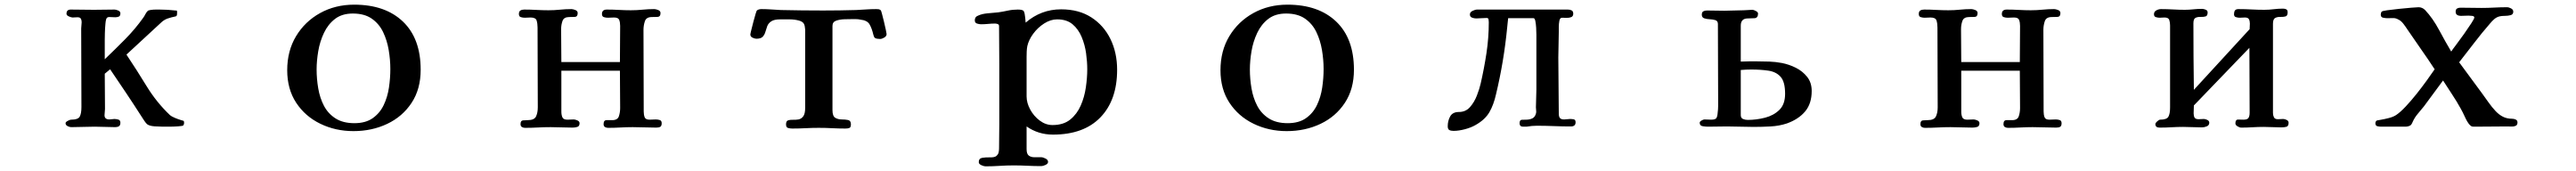

<svg xmlns="http://www.w3.org/2000/svg" viewBox="-20 -545 11040 733"><path d="M769 -19Q769 -11 765 -7Q763 -5 743.5 -3.5Q724 -2 704 -2Q684 -2 678 -2Q665 -2 642.5 -3.5Q620 -5 610 -13Q603 -20 597 -29.5Q591 -39 585 -48Q553 -98 519.5 -148Q486 -198 452 -248L429 -229Q429 -192 429.5 -154Q430 -116 430 -78Q430 -71 429 -64.5Q428 -58 428 -51Q428 -33 449 -33Q454 -33 459.5 -34Q465 -35 470 -35Q478 -35 487 -32.5Q496 -30 496 -19Q496 -8 490 -4Q484 0 474 0Q452 0 430 -1Q408 -2 386 -2Q361 -2 336 -1Q311 0 285 0Q278 0 269.5 -4.5Q261 -9 261 -17Q261 -22 270.5 -27Q280 -32 284 -32Q315 -32 322 -45.5Q329 -59 329 -86Q329 -170 328.5 -254.5Q328 -339 328 -423Q328 -430 329 -436.5Q330 -443 330 -450Q330 -459 326.5 -465Q323 -471 312 -471Q307 -471 301.5 -470.5Q296 -470 291 -470Q286 -470 275.5 -474.5Q265 -479 265 -486Q265 -504 283 -504Q308 -504 333 -503.5Q358 -503 383 -503Q405 -503 427 -503.5Q449 -504 471 -504Q477 -504 486.5 -500Q496 -496 496 -488Q496 -477 489.5 -474Q483 -471 474 -471Q467 -471 461 -471.5Q455 -472 449 -472Q441 -472 438 -468Q434 -465 432 -444.5Q430 -424 429.5 -403Q429 -382 429 -374Q429 -353 429 -332Q429 -311 429 -291Q473 -333 516 -376.5Q559 -420 594 -469Q599 -476 603 -484Q607 -492 613 -498Q616 -501 626.5 -502.5Q637 -504 648.5 -504Q660 -504 664 -504Q681 -504 698 -503Q715 -502 732 -500Q733 -500 734 -500Q735 -500 736 -500H737Q739 -498 739 -495Q739 -492 739 -490Q739 -486 738.5 -481.5Q738 -477 734 -475Q714 -471 698 -465.5Q682 -460 667 -445L522 -311Q566 -245 608.5 -175.5Q651 -106 709 -51Q715 -46 729 -40Q743 -34 755 -30.5Q767 -27 767 -27Q769 -25 769 -19Z M1653 -249Q1653 -289 1646 -330.5Q1639 -372 1622 -407.5Q1605 -443 1573.5 -465Q1542 -487 1492 -487Q1446 -487 1416 -464Q1386 -441 1368.5 -404Q1351 -367 1344 -325.5Q1337 -284 1337 -247Q1337 -207 1344 -166Q1351 -125 1368.5 -91.5Q1386 -58 1418 -37.5Q1450 -17 1499 -17Q1547 -17 1577.5 -38.5Q1608 -60 1624.5 -94.5Q1641 -129 1647 -169.5Q1653 -210 1653 -249ZM1783 -246Q1783 -163 1744 -104Q1705 -45 1639.5 -14Q1574 17 1495 17Q1418 17 1353 -14.5Q1288 -46 1249.5 -104.5Q1211 -163 1211 -244Q1211 -327 1249 -390Q1287 -453 1352 -489Q1417 -525 1498 -525Q1631 -525 1707 -452.5Q1783 -380 1783 -246Z M2816 -17Q2816 -5 2810 -1.5Q2804 2 2793 2Q2768 2 2743 1Q2718 0 2692 0Q2666 0 2639.5 1.5Q2613 3 2586 3Q2579 3 2573 -0.5Q2567 -4 2567 -13Q2567 -30 2580 -30Q2593 -30 2604 -30Q2627 -30 2632.5 -46.5Q2638 -63 2638 -82Q2638 -123 2637.5 -162.5Q2637 -202 2637 -242H2386V-67Q2386 -52 2390.5 -42Q2395 -32 2412 -32Q2419 -32 2425.5 -32.5Q2432 -33 2439 -33Q2445 -33 2454.5 -29Q2464 -25 2464 -17Q2464 -4 2454.5 -1Q2445 2 2434 2Q2411 2 2387 1Q2363 0 2340 0Q2312 0 2285 1.5Q2258 3 2230 3Q2223 3 2217 -0.5Q2211 -4 2211 -13Q2211 -28 2221.5 -29Q2232 -30 2242 -30Q2270 -30 2277.5 -46Q2285 -62 2285 -85Q2285 -171 2284.5 -256.5Q2284 -342 2284 -427Q2284 -444 2280 -457Q2276 -470 2254 -470Q2248 -470 2241.5 -469.5Q2235 -469 2229 -469Q2221 -469 2212.5 -471.5Q2204 -474 2204 -485Q2204 -496 2210.5 -500Q2217 -504 2227 -504Q2253 -504 2279 -502.5Q2305 -501 2331 -501Q2356 -501 2380 -503.5Q2404 -506 2429 -506Q2436 -506 2446 -502Q2456 -498 2456 -489Q2456 -473 2443.5 -472.5Q2431 -472 2420 -472Q2397 -472 2391 -455.5Q2385 -439 2385 -420Q2385 -385 2385.5 -349.5Q2386 -314 2386 -279H2637Q2637 -318 2637.5 -357Q2638 -396 2638 -434Q2638 -449 2634 -459.5Q2630 -470 2612 -470Q2605 -470 2598.5 -469.5Q2592 -469 2585 -469Q2577 -469 2568.5 -471.5Q2560 -474 2560 -485Q2560 -504 2581 -504Q2607 -504 2633 -502.5Q2659 -501 2684 -501Q2709 -501 2734 -503.5Q2759 -506 2784 -506Q2791 -506 2801 -502Q2811 -498 2811 -489Q2811 -473 2798 -472.5Q2785 -472 2774 -472Q2750 -472 2744 -454Q2738 -436 2738 -417Q2738 -329 2738.5 -242Q2739 -155 2739 -67Q2739 -53 2743 -42.5Q2747 -32 2764 -32Q2771 -32 2777.5 -32.5Q2784 -33 2791 -33Q2799 -33 2807.5 -30.5Q2816 -28 2816 -17Z M3780 -399Q3780 -390 3770 -384Q3760 -378 3752 -378Q3747 -378 3739.5 -379Q3732 -380 3728 -384Q3726 -387 3725 -390.5Q3724 -394 3723 -397Q3717 -423 3707 -440.5Q3697 -458 3667 -461Q3658 -463 3649 -463Q3640 -463 3631 -463Q3620 -463 3600 -462.5Q3580 -462 3564 -456.5Q3548 -451 3548 -434V-73Q3548 -47 3560 -40Q3572 -33 3587.5 -33Q3603 -33 3615 -30.5Q3627 -28 3627 -12Q3627 1 3620.5 3.5Q3614 6 3603 6Q3575 6 3546.5 4.5Q3518 3 3489 3Q3461 3 3433 4.5Q3405 6 3376 6Q3366 6 3357.5 3.5Q3349 1 3349 -12Q3349 -26 3357.5 -29Q3366 -32 3378 -31.5Q3390 -31 3402 -33Q3414 -35 3422.5 -46Q3431 -57 3431 -83V-410Q3431 -414 3431 -418Q3431 -422 3430 -426Q3429 -439 3423.5 -446Q3418 -453 3404 -457Q3385 -462 3364.5 -462Q3344 -462 3324 -462Q3298 -462 3285.5 -453.5Q3273 -445 3268.5 -433Q3264 -421 3260.5 -408.5Q3257 -396 3249 -387.5Q3241 -379 3222 -379Q3215 -379 3205.5 -383.5Q3196 -388 3196 -397Q3196 -400 3200 -416Q3204 -432 3209 -451.5Q3214 -471 3218.5 -485.5Q3223 -500 3224 -500Q3231 -506 3244 -506Q3265 -506 3285.5 -504.5Q3306 -503 3327 -502Q3372 -501 3417.5 -500.5Q3463 -500 3508 -500Q3543 -500 3578.5 -500.5Q3614 -501 3649 -502Q3671 -503 3692 -504.5Q3713 -506 3735 -506Q3741 -506 3745.5 -505.5Q3750 -505 3755 -501Q3756 -501 3760 -486.5Q3764 -472 3768.5 -453Q3773 -434 3776.5 -418Q3780 -402 3780 -399Z M4640 -248Q4640 -280 4635 -316.5Q4630 -353 4616 -386.5Q4602 -420 4577 -441Q4552 -462 4511 -462Q4483 -462 4455.5 -444.5Q4428 -427 4408.5 -400.5Q4389 -374 4383 -347Q4381 -336 4380.5 -324.5Q4380 -313 4380 -302Q4380 -259 4380 -217Q4380 -175 4380 -132Q4380 -104 4395.5 -75.5Q4411 -47 4436.5 -28Q4462 -9 4491 -9Q4538 -9 4567 -32.5Q4596 -56 4612 -92.5Q4628 -129 4634 -170.5Q4640 -212 4640 -248ZM4768 -246Q4768 -116 4696.5 -42Q4625 32 4493 32Q4430 32 4380 -3V94Q4380 115 4389.5 122Q4399 129 4413.5 129Q4428 129 4443 129Q4450 129 4461 134.5Q4472 140 4472 149Q4472 157 4461 162Q4450 167 4443 167Q4413 167 4383.5 165.5Q4354 164 4324 164Q4294 164 4264 166Q4234 168 4204 168Q4197 168 4186 163Q4175 158 4175 150Q4175 134 4190 131.5Q4205 129 4223.5 129.5Q4242 130 4250 124Q4258 117 4260 109Q4262 101 4262 91Q4262 65 4262.5 38.5Q4263 12 4263 -14V-268Q4263 -309 4262.5 -350.5Q4262 -392 4262 -433Q4262 -440 4256 -442Q4250 -444 4245 -444Q4230 -444 4215 -442.5Q4200 -441 4185 -441Q4177 -441 4167.5 -444Q4158 -447 4158 -458Q4158 -473 4172 -478Q4189 -486 4214 -488Q4239 -490 4258 -492Q4279 -495 4299.5 -499.5Q4320 -504 4342 -504Q4364 -504 4368 -497Q4372 -490 4374 -470L4376 -448Q4442 -505 4528 -505Q4604 -505 4657.5 -470.5Q4711 -436 4739.5 -377.5Q4768 -319 4768 -246Z M5653 -249Q5653 -289 5646 -330.5Q5639 -372 5622 -407.5Q5605 -443 5573.5 -465Q5542 -487 5492 -487Q5446 -487 5416 -464Q5386 -441 5368.5 -404Q5351 -367 5344 -325.5Q5337 -284 5337 -247Q5337 -207 5344 -166Q5351 -125 5368.5 -91.5Q5386 -58 5418 -37.5Q5450 -17 5499 -17Q5547 -17 5577.5 -38.5Q5608 -60 5624.5 -94.5Q5641 -129 5647 -169.5Q5653 -210 5653 -249ZM5783 -246Q5783 -163 5744 -104Q5705 -45 5639.5 -14Q5574 17 5495 17Q5418 17 5353 -14.5Q5288 -46 5249.5 -104.5Q5211 -163 5211 -244Q5211 -327 5249 -390Q5287 -453 5352 -489Q5417 -525 5498 -525Q5631 -525 5707 -452.5Q5783 -380 5783 -246Z M6733 -21Q6733 -3 6713 -3Q6676 -3 6640 -4.5Q6604 -6 6567 -6Q6556 -6 6545 -5Q6534 -4 6523 -2Q6519 -2 6515.5 -2Q6512 -2 6508 -2Q6493 -2 6493 -17Q6493 -31 6502.5 -31.5Q6512 -32 6522 -32Q6536 -32 6547.5 -37.5Q6559 -43 6563 -58Q6565 -64 6564 -71Q6563 -78 6563 -85Q6563 -104 6564 -123Q6565 -142 6565 -161Q6565 -216 6565 -270Q6565 -324 6565 -378Q6565 -382 6565 -396Q6565 -410 6564 -426.5Q6563 -443 6560.5 -455Q6558 -467 6553 -467H6444Q6443 -458 6442 -448.5Q6441 -439 6440 -429Q6433 -356 6421 -284Q6409 -212 6392 -141Q6382 -96 6363.5 -64Q6345 -32 6304 -9Q6285 2 6258.5 9Q6232 16 6210 16Q6199 16 6192 12.5Q6185 9 6185 -4Q6185 -27 6195.5 -46Q6206 -65 6233 -65Q6262 -65 6280.5 -86Q6299 -107 6310 -135.5Q6321 -164 6326 -186Q6341 -251 6351 -317Q6361 -383 6361 -450Q6361 -455 6360 -461.5Q6359 -468 6352 -468Q6341 -468 6329.5 -467Q6318 -466 6307 -466Q6298 -466 6289 -469.5Q6280 -473 6280 -483Q6280 -493 6291.5 -498.5Q6303 -504 6311 -504H6700Q6709 -504 6716 -500.5Q6723 -497 6723 -486Q6723 -475 6714 -471.5Q6705 -468 6694 -468.5Q6683 -469 6675 -469Q6666 -469 6663.5 -456Q6661 -443 6661 -428.5Q6661 -414 6661 -408Q6661 -380 6660 -353Q6659 -326 6659 -299Q6659 -239 6660 -178.5Q6661 -118 6661 -58Q6661 -45 6666 -39Q6671 -33 6684 -33Q6690 -33 6696.5 -34Q6703 -35 6709 -35Q6717 -35 6725 -33.5Q6733 -32 6733 -21Z M7631 -143Q7631 -194 7612 -215.5Q7593 -237 7560 -242Q7527 -247 7486 -247Q7475 -247 7463.5 -246.5Q7452 -246 7441 -245V-52Q7441 -39 7450.5 -35Q7460 -31 7471 -31Q7508 -31 7545 -40.5Q7582 -50 7606.5 -74Q7631 -98 7631 -143ZM7745 -155Q7745 -101 7717 -67.5Q7689 -34 7639 -16Q7606 -5 7568.5 -3Q7531 -1 7496 -1Q7468 -1 7439.5 -2Q7411 -3 7382 -3Q7362 -3 7341 -2.5Q7320 -2 7300 -2Q7291 -2 7278 -4Q7265 -6 7265 -19Q7265 -24 7273 -28.5Q7281 -33 7285 -33Q7293 -33 7300 -32.5Q7307 -32 7314 -32Q7332 -32 7336.5 -39Q7341 -46 7342 -62Q7344 -76 7344 -90.5Q7344 -105 7344 -119Q7344 -200 7343.5 -280.5Q7343 -361 7343 -442Q7343 -455 7332.5 -458.5Q7322 -462 7308.5 -462.5Q7295 -463 7284.5 -466.5Q7274 -470 7274 -482Q7274 -493 7280.5 -496.5Q7287 -500 7296 -500Q7315 -500 7333.5 -499.5Q7352 -499 7371 -499Q7392 -499 7412.5 -500Q7433 -501 7454 -501Q7463 -501 7472.5 -502Q7482 -503 7491 -503Q7496 -503 7505.5 -498Q7515 -493 7515 -487Q7515 -468 7500 -467Q7485 -466 7471 -466Q7441 -466 7441 -435V-281Q7458 -282 7476 -282Q7494 -282 7511 -282Q7537 -282 7564 -281Q7591 -280 7617 -275Q7648 -269 7677 -254.5Q7706 -240 7725.5 -215.5Q7745 -191 7745 -155Z M8816 -17Q8816 -5 8810 -1.5Q8804 2 8793 2Q8768 2 8743 1Q8718 0 8692 0Q8666 0 8639.5 1.5Q8613 3 8586 3Q8579 3 8573 -0.5Q8567 -4 8567 -13Q8567 -30 8580 -30Q8593 -30 8604 -30Q8627 -30 8632.5 -46.5Q8638 -63 8638 -82Q8638 -123 8637.5 -162.5Q8637 -202 8637 -242H8386V-67Q8386 -52 8390.5 -42Q8395 -32 8412 -32Q8419 -32 8425.5 -32.5Q8432 -33 8439 -33Q8445 -33 8454.5 -29Q8464 -25 8464 -17Q8464 -4 8454.5 -1Q8445 2 8434 2Q8411 2 8387 1Q8363 0 8340 0Q8312 0 8285 1.5Q8258 3 8230 3Q8223 3 8217 -0.5Q8211 -4 8211 -13Q8211 -28 8221.5 -29Q8232 -30 8242 -30Q8270 -30 8277.5 -46Q8285 -62 8285 -85Q8285 -171 8284.5 -256.5Q8284 -342 8284 -427Q8284 -444 8280 -457Q8276 -470 8254 -470Q8248 -470 8241.5 -469.5Q8235 -469 8229 -469Q8221 -469 8212.5 -471.5Q8204 -474 8204 -485Q8204 -496 8210.5 -500Q8217 -504 8227 -504Q8253 -504 8279 -502.5Q8305 -501 8331 -501Q8356 -501 8380 -503.5Q8404 -506 8429 -506Q8436 -506 8446 -502Q8456 -498 8456 -489Q8456 -473 8443.5 -472.5Q8431 -472 8420 -472Q8397 -472 8391 -455.5Q8385 -439 8385 -420Q8385 -385 8385.5 -349.5Q8386 -314 8386 -279H8637Q8637 -318 8637.5 -357Q8638 -396 8638 -434Q8638 -449 8634 -459.5Q8630 -470 8612 -470Q8605 -470 8598.5 -469.5Q8592 -469 8585 -469Q8577 -469 8568.5 -471.5Q8560 -474 8560 -485Q8560 -504 8581 -504Q8607 -504 8633 -502.5Q8659 -501 8684 -501Q8709 -501 8734 -503.5Q8759 -506 8784 -506Q8791 -506 8801 -502Q8811 -498 8811 -489Q8811 -473 8798 -472.5Q8785 -472 8774 -472Q8750 -472 8744 -454Q8738 -436 8738 -417Q8738 -329 8738.5 -242Q8739 -155 8739 -67Q8739 -53 8743 -42.5Q8747 -32 8764 -32Q8771 -32 8777.5 -32.5Q8784 -33 8791 -33Q8799 -33 8807.5 -30.5Q8816 -28 8816 -17Z M9789 -19Q9789 -4 9779.5 -1.5Q9770 1 9758 1Q9739 1 9720 0Q9701 -1 9682 -1Q9658 -1 9634 0.5Q9610 2 9586 2Q9579 2 9570 -3.5Q9561 -9 9561 -16Q9561 -33 9573 -32.5Q9585 -32 9596 -32Q9612 -32 9617 -39.5Q9622 -47 9622 -62Q9622 -132 9621.5 -201Q9621 -270 9621 -340L9383 -93Q9383 -85 9382.5 -76Q9382 -67 9382 -59Q9382 -48 9386 -41Q9390 -34 9403 -34Q9409 -34 9414.5 -34.5Q9420 -35 9426 -35Q9432 -35 9440.5 -31Q9449 -27 9449 -19Q9449 -8 9438.5 -3.5Q9428 1 9418 1Q9398 1 9377.5 0Q9357 -1 9337 -1Q9312 -1 9287 0.5Q9262 2 9236 2Q9218 2 9218 -13Q9218 -18 9226 -25Q9234 -32 9238 -32Q9267 -32 9274 -45Q9281 -58 9281 -84V-436Q9281 -449 9277.5 -459.5Q9274 -470 9257 -470Q9252 -470 9246.5 -469.5Q9241 -469 9236 -469Q9229 -469 9220.5 -471.5Q9212 -474 9212 -484Q9212 -495 9222 -500.5Q9232 -506 9242 -506Q9268 -506 9293.5 -504.5Q9319 -503 9344 -503Q9362 -503 9380.5 -505Q9399 -507 9418 -507Q9425 -507 9433.5 -503.5Q9442 -500 9442 -492Q9442 -477 9433 -474.5Q9424 -472 9411.5 -472.5Q9399 -473 9390 -468.5Q9381 -464 9381 -445Q9381 -374 9381.5 -302.5Q9382 -231 9383 -160L9622 -420Q9622 -426 9622.5 -432Q9623 -438 9623 -444Q9623 -455 9619 -462.5Q9615 -470 9602 -470Q9596 -470 9590.5 -469.5Q9585 -469 9579 -469Q9572 -469 9563.5 -471.5Q9555 -474 9555 -484Q9555 -494 9559 -500Q9563 -506 9574 -506Q9602 -506 9629.5 -504.5Q9657 -503 9685 -503Q9705 -503 9725 -505.5Q9745 -508 9765 -508Q9773 -508 9779 -505Q9785 -502 9785 -492Q9785 -477 9775.5 -474.5Q9766 -472 9753.5 -472.5Q9741 -473 9731.5 -468Q9722 -463 9722 -443V-61Q9722 -51 9726 -42.5Q9730 -34 9743 -34Q9749 -34 9754.5 -34.5Q9760 -35 9766 -35Q9772 -35 9780.5 -31Q9789 -27 9789 -19Z M10770 -20Q10770 -9 10762 -5.5Q10754 -2 10744 -2.5Q10734 -3 10727 -3Q10692 -3 10656.5 -2.5Q10621 -2 10586 -2Q10578 -2 10574.5 -3Q10571 -4 10565 -10Q10555 -21 10545 -43Q10535 -65 10527 -79Q10510 -110 10490 -140Q10470 -170 10451 -200Q10430 -172 10410 -144.5Q10390 -117 10369 -89Q10356 -73 10342.5 -57Q10329 -41 10321 -23Q10320 -20 10318 -16.5Q10316 -13 10314 -10Q10310 -6 10303 -4Q10296 -2 10290 -2H10186Q10178 -2 10169.5 -4Q10161 -6 10161 -17Q10161 -23 10166 -28Q10168 -29 10183.5 -31.5Q10199 -34 10218.5 -39Q10238 -44 10250 -52Q10268 -64 10291 -88.5Q10314 -113 10337.5 -142.5Q10361 -172 10381.5 -200.5Q10402 -229 10415 -248Q10387 -291 10357 -333.5Q10327 -376 10298 -419Q10291 -430 10281 -443Q10271 -456 10260 -461Q10248 -468 10236.5 -467.5Q10225 -467 10212 -467Q10205 -467 10194.5 -469Q10184 -471 10184 -482Q10184 -490 10188 -495Q10190 -498 10211.5 -501Q10233 -504 10262 -507Q10291 -510 10315 -512Q10339 -514 10346 -514Q10362 -514 10374 -502Q10407 -467 10434 -416.5Q10461 -366 10486 -324Q10491 -332 10507 -353Q10523 -374 10541 -399.5Q10559 -425 10572 -445Q10585 -465 10585 -470Q10585 -476 10575 -477Q10565 -478 10560 -478Q10552 -478 10543.5 -477.5Q10535 -477 10527 -477Q10518 -477 10511.5 -481Q10505 -485 10505 -495Q10505 -505 10511 -508.5Q10517 -512 10525 -512Q10548 -512 10571 -511.5Q10594 -511 10616 -511Q10643 -511 10670.5 -512.5Q10698 -514 10725 -514Q10733 -514 10742.5 -509Q10752 -504 10752 -495Q10752 -483 10740.5 -480Q10729 -477 10715.5 -477Q10702 -477 10694 -475Q10681 -472 10671 -463.5Q10661 -455 10653 -445Q10618 -405 10585.5 -362.5Q10553 -320 10520 -278Q10545 -245 10569 -211.5Q10593 -178 10618 -145Q10632 -126 10646 -106Q10660 -86 10676 -69Q10691 -53 10708 -44.5Q10725 -36 10747 -36Q10755 -36 10762.5 -32.5Q10770 -29 10770 -20Z"/></svg>

Font: Kaisei Tokumin
Style: Bold
Weight: 700
Designer: Font-Kai, 金井和夫
Foundry: KAZUO KANAI
Version: Version 5.003